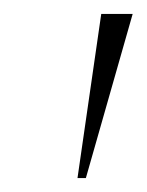

<svg xmlns="http://www.w3.org/2000/svg" viewBox="-20 -734 210 275"><path d="M91 -479 125 -714H170L103 -479Z"/></svg>

Font: Noto Serif Display ExtraLight
Style: Italic
Weight: 200
Italic angle: -12°
Designer: Monotype Design Team
Foundry: Monotype Imaging Inc.
Version: Version 2.009